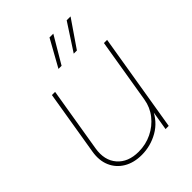

<svg xmlns="http://www.w3.org/2000/svg" viewBox="-212 -844 961 961"><g transform="rotate(-45 268.0 -363.5)"><path d="M222.2 7.8Q166.5 7.8 126.5 -15.9Q86.4 -39.6 68.1 -81.8Q49.8 -124 59.1 -179.7L115.7 -522.5H138.2L81.5 -179.7Q69.3 -105.5 108.6 -60.1Q147.9 -14.6 222.2 -14.6Q272.9 -14.6 316.7 -35.9Q360.4 -57.1 389.9 -94.5Q419.4 -131.8 427.2 -179.7L483.9 -522.5H506.3L419.9 0H397.5L417 -117.2H422.9Q394.5 -54.7 339.6 -23.4Q284.7 7.8 222.2 7.8ZM253.4 -591.8H231.4L311 -734.9H337.9ZM361.8 -591.8H339.4L432.6 -734.9H460Z"/></g></svg>

Font: Inter 28pt Thin
Style: Italic
Weight: 250
Italic angle: -9.3988°
Designer: Rasmus Andersson
Foundry: rsms
Version: Version 4.001;git-66647c0bb